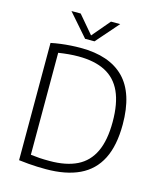

<svg xmlns="http://www.w3.org/2000/svg" viewBox="-136 -1042 959 1145"><g transform="rotate(15 344.0 -470.0)"><path d="M257 5.5Q230 5.5 203.8 4.5Q177.5 3.5 149.8 1.2Q122 -1 89.5 -5V-729Q118 -735 149 -739Q180 -743 211.2 -745Q242.5 -747 272 -747Q450 -747 540.8 -654.5Q631.5 -562 631.5 -370Q631.5 -240 589.5 -157Q547.5 -74 464 -34.2Q380.5 5.5 257 5.5ZM266.5 -47.5Q367.5 -47.5 434.8 -80.5Q502 -113.5 535.8 -184.8Q569.5 -256 569.5 -370Q569.5 -483 536.8 -554.8Q504 -626.5 438 -660.5Q372 -694.5 272 -694.5Q243 -694.5 212.2 -691.8Q181.5 -689 149 -684V-54.5Q176.5 -51 204.2 -49.2Q232 -47.5 266.5 -47.5ZM282.5 -806 161 -945H218L319 -826H304L405 -945H462L340.5 -806Z"/></g></svg>

Font: Encode Sans SC Light
Style: Regular
Weight: 300
Version: Version 3.002